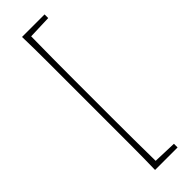

<svg xmlns="http://www.w3.org/2000/svg" viewBox="-292 -724 892 892"><g transform="rotate(-45 154.0 -278.0)"><path d="M105 159Q107 81 107 1.5Q107 -78 107 -158V-398Q107 -477 107 -556.5Q107 -636 105 -715H253V-691L137 -687Q136 -616 135.5 -543.5Q135 -471 135 -398V-158Q135 -86 135.5 -13.5Q136 59 137 131L253 135V159Z"/></g></svg>

Font: Source Serif 4 SmText ExtraLight
Style: Regular
Weight: 200
Designer: Frank Grießhammer
Foundry: Adobe
Version: Version 4.005;hotconv 1.1.0;makeotfexe 2.6.0